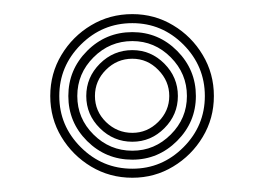

<svg xmlns="http://www.w3.org/2000/svg" viewBox="-20 -830 374 272"><path d="M167.5 -578.2Q135.5 -578.2 109.1 -594Q82.8 -609.8 67 -636Q51.2 -662.2 51.2 -694Q51.2 -725.8 67 -752.1Q82.8 -778.5 109.1 -794.2Q135.5 -810 167.5 -810Q199 -810 225.2 -794.2Q251.5 -778.5 267.2 -752.1Q283 -725.8 283 -694Q283 -662.2 267.2 -636Q251.5 -609.8 225.2 -594Q199 -578.2 167.5 -578.2ZM167.5 -591Q209.5 -591 239.9 -621.4Q270.2 -651.8 270.2 -694Q270.2 -736.2 239.9 -766.8Q209.5 -797.2 167.5 -797.2Q125 -797.2 94.5 -766.8Q64 -736.2 64 -694Q64 -651.8 94.5 -621.4Q125 -591 167.5 -591ZM167.5 -603.8Q130 -603.8 103.4 -630.2Q76.8 -656.8 76.8 -694Q76.8 -731.2 103.4 -757.9Q130 -784.5 167.5 -784.5Q204.5 -784.5 231 -757.9Q257.5 -731.2 257.5 -694Q257.5 -657 230.9 -630.4Q204.2 -603.8 167.5 -603.8ZM167.5 -616.5Q199 -616.5 221.9 -639.4Q244.8 -662.2 244.8 -694Q244.8 -725.8 221.9 -748.8Q199 -771.8 167.5 -771.8Q135.5 -771.8 112.5 -748.8Q89.5 -725.8 89.5 -694Q89.5 -662.2 112.5 -639.4Q135.5 -616.5 167.5 -616.5ZM167.5 -629.2Q140.8 -629.2 121.5 -648.4Q102.2 -667.5 102.2 -694Q102.2 -720.5 121.5 -739.8Q140.8 -759 167.5 -759Q193.8 -759 212.9 -739.8Q232 -720.5 232 -694Q232 -667.5 212.9 -648.4Q193.8 -629.2 167.5 -629.2ZM167.5 -641.8Q188.5 -641.8 204.1 -657.2Q219.8 -672.8 219.8 -694Q219.8 -715.2 204.2 -731Q188.8 -746.8 167.5 -746.8Q145.8 -746.8 130.1 -731.1Q114.5 -715.5 114.5 -694Q114.5 -672.5 130.2 -657.1Q146 -641.8 167.5 -641.8Z"/></svg>

Font: Big Shoulders Inline Display Medium
Style: Regular
Weight: 500
Designer: Patric King
Foundry: XO Type Co
Version: Version 1.000